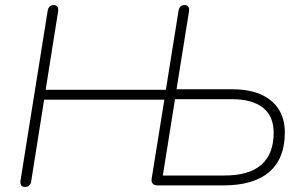

<svg xmlns="http://www.w3.org/2000/svg" viewBox="-20 -731 1205 757"><path d="M78 6Q68 6 63.5 -0.5Q59 -7 61 -20L168 -689Q170 -700 176 -705.5Q182 -711 192 -711Q202 -711 206.5 -704.5Q211 -698 209 -685L160 -377H634L684 -689Q686 -700 692 -705.5Q698 -711 708 -711Q718 -711 722.5 -704.5Q727 -698 725 -685L676 -379H895Q964 -379 1010 -358Q1056 -337 1079.5 -299Q1103 -261 1103 -209Q1103 -105 1041 -52.5Q979 0 861 0H601Q588 0 582 -7Q576 -14 578 -27L628 -338H154L103 -16Q102 -6 95.5 0Q89 6 78 6ZM622 -39H865Q962 -39 1010.5 -81.5Q1059 -124 1059 -208Q1059 -273 1016.5 -306.5Q974 -340 894 -340H670Z"/></svg>

Font: Nunito ExtraLight
Style: Italic
Weight: 200
Italic angle: -9°
Designer: Vernon Adams
Foundry: Vernon Adams
Version: Version 3.602